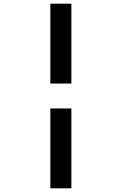

<svg xmlns="http://www.w3.org/2000/svg" viewBox="-20 -821 660 1041"><path d="M367 -368V-801H253V-368ZM253 200H367V-233H253Z"/></svg>

Font: Monaspace Argon Medium
Style: Regular
Weight: 500
Designer: Riley Cran & the Lettermatic Team
Foundry: Lettermatic
Version: Version 1.000 (Monaspace Argon)